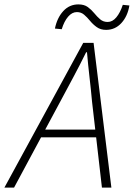

<svg xmlns="http://www.w3.org/2000/svg" viewBox="-64 -854 609 874"><path d="M-44 0 315 -659H362L443 0H400L355 -391Q350 -446 343.5 -502Q337 -558 332 -616H328Q299 -557 270 -503Q241 -449 210 -391L0 0ZM105 -229 115 -264H397L389 -229ZM419 -718Q394 -718 376.5 -730.5Q359 -743 346 -759Q333 -775 319 -787Q305 -799 286 -799Q264 -799 246 -778Q228 -757 217 -721L186 -724Q196 -773 224 -803.5Q252 -834 293 -834Q319 -834 335.5 -822Q352 -810 365 -794Q378 -778 392 -766Q406 -754 426 -754Q448 -754 465.5 -775Q483 -796 495 -832L525 -829Q517 -780 488.5 -749Q460 -718 419 -718Z"/></svg>

Font: Source Sans 3 Light
Style: Italic
Weight: 300
Italic angle: -11°
Designer: Paul D. Hunt
Foundry: Adobe
Version: Version 3.046;hotconv 1.0.118;makeotfexe 2.5.65603